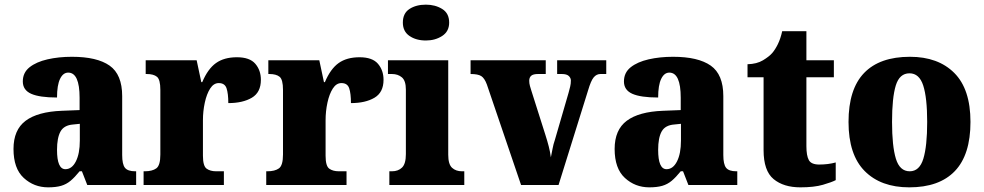

<svg xmlns="http://www.w3.org/2000/svg" viewBox="-20 -795 4229 825"><path d="M187 10Q126 10 82 -30.5Q38 -71 38 -155Q38 -237 90 -276Q142 -315 246 -319L322 -322V-375Q322 -483 273 -483Q251 -483 238 -456Q225 -429 225 -376Q150 -376 114 -392Q78 -408 78 -445Q78 -483 107 -506Q136 -529 184 -540Q232 -551 289 -551Q397 -551 451 -513Q505 -475 505 -382V-129Q505 -89 517 -74Q529 -59 561 -59H565V0H355L332 -59H322Q301 -33 283 -18Q265 -3 242.5 3.5Q220 10 187 10ZM261 -68Q289 -68 306 -101.5Q323 -135 323 -191V-263L294 -260Q255 -257 240 -230Q225 -203 225 -151Q225 -68 261 -68Z M597 0V-59H602Q634 -59 651.5 -71.5Q669 -84 669 -131V-409Q669 -453 654.5 -465Q640 -477 610 -477H606V-536H825L845 -442H849Q873 -499 908 -524Q943 -549 998 -549Q1053 -549 1077 -521Q1101 -493 1101 -452Q1101 -398 1062 -375Q1023 -352 961 -352Q961 -393 953.5 -415.5Q946 -438 920 -438Q898 -438 883 -414.5Q868 -391 860 -354Q852 -317 852 -278V-126Q852 -82 867.5 -70.5Q883 -59 909 -59H942V0Z M1124 0V-59H1129Q1161 -59 1178.5 -71.5Q1196 -84 1196 -131V-409Q1196 -453 1181.5 -465Q1167 -477 1137 -477H1133V-536H1352L1372 -442H1376Q1400 -499 1435 -524Q1470 -549 1525 -549Q1580 -549 1604 -521Q1628 -493 1628 -452Q1628 -398 1589 -375Q1550 -352 1488 -352Q1488 -393 1480.5 -415.5Q1473 -438 1447 -438Q1425 -438 1410 -414.5Q1395 -391 1387 -354Q1379 -317 1379 -278V-126Q1379 -82 1394.5 -70.5Q1410 -59 1436 -59H1469V0Z M1810 -621Q1768 -621 1739.5 -640.5Q1711 -660 1711 -698Q1711 -738 1739.5 -756.5Q1768 -775 1810 -775Q1850 -775 1880 -756.5Q1910 -738 1910 -698Q1910 -660 1880 -640.5Q1850 -621 1810 -621ZM1653 0V-59H1664Q1691 -59 1707.5 -75Q1724 -91 1724 -133V-410Q1724 -448 1707 -462.5Q1690 -477 1664 -477H1647V-536H1906V-130Q1906 -89 1922.5 -74Q1939 -59 1965 -59H1975V0Z M2072 -432Q2062 -459 2048 -468Q2034 -477 2002 -477V-536H2325V-477H2292Q2271 -477 2262.5 -469.5Q2254 -462 2254 -448Q2254 -437 2257 -426Q2260 -415 2263 -406L2323 -217Q2332 -189 2338 -165.5Q2344 -142 2347 -119Q2351 -138 2354.5 -157Q2358 -176 2364 -193L2423 -396Q2427 -411 2430 -423Q2433 -435 2433 -449Q2433 -460 2424 -468.5Q2415 -477 2394 -477H2374V-536H2585V-477H2560Q2543 -477 2531 -462.5Q2519 -448 2507 -407L2380 0H2219Z M2770 10Q2709 10 2665 -30.5Q2621 -71 2621 -155Q2621 -237 2673 -276Q2725 -315 2829 -319L2905 -322V-375Q2905 -483 2856 -483Q2834 -483 2821 -456Q2808 -429 2808 -376Q2733 -376 2697 -392Q2661 -408 2661 -445Q2661 -483 2690 -506Q2719 -529 2767 -540Q2815 -551 2872 -551Q2980 -551 3034 -513Q3088 -475 3088 -382V-129Q3088 -89 3100 -74Q3112 -59 3144 -59H3148V0H2938L2915 -59H2905Q2884 -33 2866 -18Q2848 -3 2825.5 3.5Q2803 10 2770 10ZM2844 -68Q2872 -68 2889 -101.5Q2906 -135 2906 -191V-263L2877 -260Q2838 -257 2823 -230Q2808 -203 2808 -151Q2808 -68 2844 -68Z M3419 10Q3347 10 3304 -25.5Q3261 -61 3261 -150V-463H3192V-519Q3232 -520 3258.5 -536Q3285 -552 3298 -567Q3311 -582 3322.5 -605.5Q3334 -629 3341 -661H3445V-536H3563V-463H3445V-167Q3445 -126 3455.5 -107Q3466 -88 3500 -88Q3539 -88 3571 -97V-21Q3554 -12 3516 -1Q3478 10 3419 10Z M3887 10Q3765 10 3695.5 -60Q3626 -130 3626 -271Q3626 -412 3693 -481.5Q3760 -551 3890 -551Q4011 -551 4080.5 -481.5Q4150 -412 4150 -271Q4150 -130 4083 -60Q4016 10 3887 10ZM3889 -59Q3931 -59 3947.5 -113Q3964 -167 3964 -271Q3964 -375 3947 -427.5Q3930 -480 3888 -480Q3845 -480 3829 -427.5Q3813 -375 3813 -271Q3813 -167 3829.5 -113Q3846 -59 3889 -59Z"/></svg>

Font: Noto Serif Lao SemiCondensed Black
Style: Regular
Weight: 900
Width: 4
Designer: Monotype Design Team
Foundry: Monotype Imaging Inc.
Version: Version 2.003; ttfautohint (v1.8.4.7-5d5b)